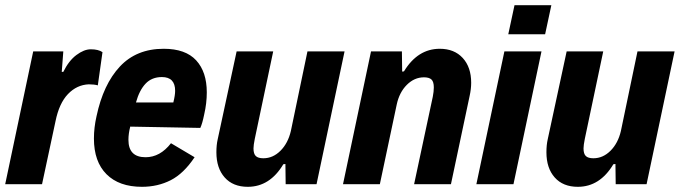

<svg xmlns="http://www.w3.org/2000/svg" viewBox="-23 -710 2620 740"><path d="M105 -512H221L215 -433H221Q242 -476 271.5 -498Q301 -520 327 -520Q356 -520 372 -509L354 -381Q340 -385 319 -385Q273 -383 239 -347.5Q205 -312 191 -243L139 0H-3Z M774 -354Q774 -312 764 -269Q757 -234 749 -217L479 -222Q472 -195 472 -171Q472 -104 538 -104Q594 -104 636 -158L727 -104Q685 -41 635 -15.5Q585 10 524 10Q436 10 387.5 -38.5Q339 -87 339 -176Q339 -218 349 -262Q375 -385 439 -453.5Q503 -522 608 -522Q692 -522 733 -477.5Q774 -433 774 -354ZM501 -315H645Q652 -343 652 -360Q652 -413 601 -413Q562 -413 538 -387.5Q514 -362 501 -315Z M1197 0H1078L1077 -78L1069 -77Q1017 10 932 10Q875 10 843 -26Q811 -62 811 -123Q811 -151 816 -173L889 -512H1030L959 -175Q954 -150 954 -138Q954 -117 963 -108.5Q972 -100 992 -100Q1029 -100 1058 -129Q1087 -158 1098 -205L1162 -512H1305Z M1407 -512H1526L1527 -434L1534 -435Q1587 -522 1672 -522Q1728 -522 1760.5 -486.5Q1793 -451 1793 -391Q1793 -367 1787 -340L1715 0H1573L1645 -337Q1649 -357 1649 -373Q1649 -395 1640 -403.5Q1631 -412 1611 -412Q1574 -412 1545 -383Q1516 -354 1506 -307L1441 0H1299Z M1960 -690H2102L2078 -578H1936ZM1921 -512H2064L1956 0H1813Z M2469 0H2350L2349 -78L2341 -77Q2289 10 2204 10Q2147 10 2115 -26Q2083 -62 2083 -123Q2083 -151 2088 -173L2161 -512H2302L2231 -175Q2226 -150 2226 -138Q2226 -117 2235 -108.5Q2244 -100 2264 -100Q2301 -100 2330 -129Q2359 -158 2370 -205L2434 -512H2577Z"/></svg>

Font: Decalotype
Style: Bold Italic
Weight: 700
Italic angle: -12°
Designer: Alfredo Marco Pradil
Foundry: Alfredo Marco Pradil
Version: Version 1.0